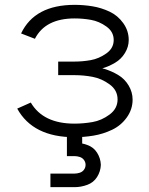

<svg xmlns="http://www.w3.org/2000/svg" viewBox="-20 -558 615 792"><path d="M188 214V158H288Q298 158 309 154.5Q320 151 326.5 142Q333 133 333 122Q333 111 326.5 102Q320 93 309 89.5Q298 86 288 86H256V0H319V34Q330 36 340 40Q366 49 380.5 72Q395 95 396 122Q395 149 380.5 172Q366 195 340 204.5Q314 214 288 214ZM287 8Q116 8 51 -110L107 -135Q158 -48 287 -48Q324 -48 361.5 -54.5Q399 -61 432 -85.5Q465 -110 465 -148Q465 -186 432 -210Q399 -234 362 -241Q325 -248 288 -248H220V-304H288Q321 -304 354.5 -310Q388 -316 418.5 -337.5Q449 -359 449 -393Q449 -427 419 -448.5Q389 -470 355.5 -476Q322 -482 288 -482Q167 -482 124 -398L67 -420Q123 -538 288 -538Q325 -538 361.5 -532Q398 -526 432 -510Q466 -494 488.5 -462.5Q511 -431 511 -393Q511 -365 495.5 -339.5Q480 -314 454.5 -299Q429 -284 402 -276L410 -274Q440 -265 467 -249Q494 -233 510.5 -205.5Q527 -178 527 -147Q527 -107 503 -73.5Q479 -40 442 -22.5Q405 -5 365.5 1.5Q326 8 287 8Z"/></svg>

Font: Jozsika Light
Style: Regular
Weight: 300
Monospace: yes
Designer: Belleve Invis
Foundry: Belleve Invis
Version: 2.1.0